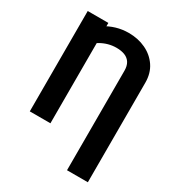

<svg xmlns="http://www.w3.org/2000/svg" viewBox="-217 -869 1107 1205"><g transform="rotate(30 336.0 -267.0)"><path d="M605.5 203.1H454.5V-517.8Q454.5 -552.2 441.1 -574.4Q427.6 -596.6 402 -607.2Q376.4 -617.9 340.2 -617.9Q279.8 -617.9 225 -586.1Q170.1 -554.3 122.2 -494.3V-630.3Q152.7 -663.7 190.2 -687.7Q227.6 -711.6 270.6 -724.4Q313.6 -737.2 360.4 -737.2Q428.3 -737.2 483.8 -710.9Q539.4 -684.7 572.4 -635.7Q605.5 -586.6 605.5 -517.8ZM217 -727.3V0H67.5V-727.3Z"/></g></svg>

Font: InterMG
Style: Bold
Weight: 700
Designer: Rasmus Andersson
Foundry: rsms
Version: Version 3.019;December 26, 2023;FontCreator 15.0.0.2955 64-b